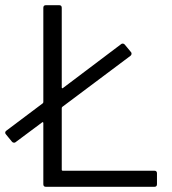

<svg xmlns="http://www.w3.org/2000/svg" viewBox="-42 -720 661 740"><path d="M200 -62H553Q563 -62 563 -52V-10Q563 0 553 0H135Q125 0 125 -10V-246Q125 -248 123.5 -249Q122 -250 120 -248L18 -172Q16 -170 12 -170Q7 -170 4 -174L-19 -202Q-22 -205 -22 -209Q-22 -213 -18 -216L123 -322Q125 -324 125 -327V-690Q125 -700 135 -700H186Q196 -700 196 -690V-383Q196 -381 197.5 -380Q199 -379 201 -381L425 -550Q427 -552 431 -552Q436 -552 439 -548L463 -519Q465 -517 465 -513Q465 -508 461 -505L198 -308Q196 -306 196 -303V-66Q196 -62 200 -62Z"/></svg>

Font: Barlow
Style: Regular
Weight: 400
Designer: Jeremy Tribby
Foundry: Tribby Type
Version: Version 1.408;December 10, 2018;FontCreator 11.5.0.2430 64-b